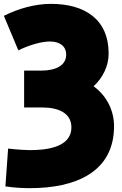

<svg xmlns="http://www.w3.org/2000/svg" viewBox="-44 -759 632 995"><path d="M-24 -677 51 -498C104 -524 168 -544 215 -544C265 -544 299 -520 299 -476C299 -420 246 -393 168 -393H81V-202H176C252 -202 326 -177 326 -99C326 8 189 19 110 19C96 19 49 17 -2 11L-16 207C42 216 96 216 113 216C344 216 547 135 547 -105C547 -185 510 -262 441 -312C490 -357 519 -418 519 -481C519 -661 393 -739 220 -739C138 -739 52 -715 -24 -677Z"/></svg>

Font: Repo ExtraBlack
Style: Regular
Weight: 400
Designer: Stefan Peev
Foundry: Context Ltd
Version: Version 001.502